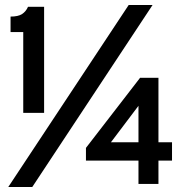

<svg xmlns="http://www.w3.org/2000/svg" viewBox="-20 -732 734 764"><path d="M72.5 -283V-604.5H22V-666Q52.5 -666 68 -676.2Q83.5 -686.5 91.5 -705H155.5V-283ZM13 12 492 -712H587L108.5 12ZM531 0V-93H322V-143.5L537.5 -422.5H610.5V-166H664.5V-93H610.5V0ZM421.5 -166H531V-311Z"/></svg>

Font: Overpass Medium
Style: Regular
Weight: 500
Designer: Delve Withrington, Dave Bailey, Thomas Jockin
Foundry: Delve Fonts LLC
Version: Version 4.000